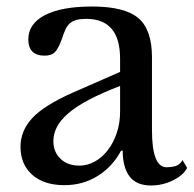

<svg xmlns="http://www.w3.org/2000/svg" viewBox="-20 -560 595 590"><path d="M349 -296Q292 -274 252.5 -253Q213 -232 189 -211Q165 -190 154.5 -169Q144 -148 144 -126Q144 -93 166 -72Q188 -51 224 -51Q249 -51 272 -64Q295 -77 312 -99.5Q329 -122 339 -152Q349 -182 349 -217ZM349 -339V-380Q349 -502 245 -502Q228 -502 216 -499Q204 -496 195.5 -489Q187 -482 181 -469Q175 -456 169 -437Q158 -408 147.5 -398.5Q137 -389 117 -389Q67 -389 67 -439Q67 -487 118 -513.5Q169 -540 263 -540Q363 -540 405 -504.5Q447 -469 447 -384V-160Q447 -46 492 -46Q506 -46 519 -49.5Q532 -53 541 -68L555 -44Q543 -21 511 -5.5Q479 10 444 10Q399 10 378 -18Q357 -46 357 -97H352Q326 -48 280.5 -19.5Q235 9 178 9Q115 9 79 -23Q43 -55 43 -109Q43 -158 79 -197Q115 -236 205 -276Z"/></svg>

Font: SVN-Libre Baskerville
Style: Regular
Weight: 400
Designer: Pablo Impallari, Rodrigo Fuenzalida
Foundry: Pablo Impallari, Rodrigo Fuenzalida
Version: Version 1.000; ttfautohint (v1.8.4)